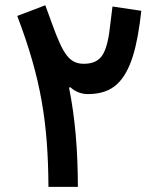

<svg xmlns="http://www.w3.org/2000/svg" viewBox="-20 -725 615 745"><path d="M305.7 -477.5C248.5 -477.5 224.6 -515.1 181.6 -633.8L155.8 -704.6L46.9 -663.1C139.6 -419.9 166.5 -246.6 168 0H282.2C281.7 -142.1 272 -264.6 248 -384.3L252 -387.2C272 -369.1 295.4 -359.9 321.3 -359.9C368.7 -359.9 406.2 -372.6 433.6 -397.9C488.3 -448.2 513.2 -545.9 528.3 -683.1L416.5 -699.7L408.2 -633.3C402.8 -578.1 393.6 -538.6 379.4 -514.2C365.2 -489.7 340.8 -477.5 305.7 -477.5Z"/></svg>

Font: Estedad SemiBold
Style: Regular
Weight: 600
Designer: Amin Abedi
Version: Version 7.3